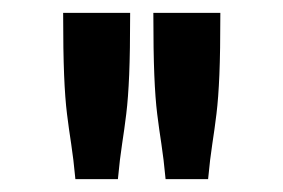

<svg xmlns="http://www.w3.org/2000/svg" viewBox="-20 -685 440 298"><path d="M78 -665H182Q182 -605 180.5 -569Q179 -533 176 -508.5Q173 -484 169.5 -461.5Q166 -439 163 -407H97Q94 -439 90.5 -461.5Q87 -484 84 -508Q81 -532 79.5 -568.5Q78 -605 78 -665ZM218 -665H322Q322 -605 320.5 -569Q319 -533 316 -508.5Q313 -484 309.5 -461.5Q306 -439 303 -407H237Q234 -439 230.5 -461.5Q227 -484 224 -508Q221 -532 219.5 -568.5Q218 -605 218 -665Z"/></svg>

Font: Inconsolata Condensed Black
Style: Regular
Weight: 900
Width: 3
Monospace: yes
Designer: Raph Levien, Cyreal, Brenton Simpson
Foundry: Raph Levien, Cyreal, Google
Version: Version 3.001; ttfautohint (v1.8.2.53-6de2)